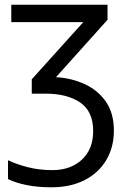

<svg xmlns="http://www.w3.org/2000/svg" viewBox="-20 -556 538 816"><path d="M437 -536V-472L218 -228Q286 -224 342 -197.5Q398 -171 431 -122.5Q464 -74 464 -1Q464 70 431.5 124.5Q399 179 339.5 209.5Q280 240 199 240Q140 240 93 230.5Q46 221 14 205V125Q47 141 96 154Q145 167 203 167Q280 167 328 122.5Q376 78 376 1Q376 -83 320.5 -120.5Q265 -158 174 -158H115V-219L334 -462H28V-536Z"/></svg>

Font: Go Noto Current
Style: Regular
Weight: 400
Designer: Monotype Design Team
Foundry: Monotype Imaging Inc.
Version: Version 2.007; ttfautohint (v1.8) -l 8 -r 50 -G 200 -x 14 -D